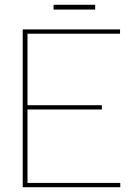

<svg xmlns="http://www.w3.org/2000/svg" viewBox="-20 -783 543 803"><path d="M75 0V-660H482V-642H95V-343H406V-325H95V-18H483V0ZM204 -743V-763H378V-743Z"/></svg>

Font: Lil Grotesk Thin
Style: Regular
Weight: 100
Designer: Bastien Sozeau
Foundry: NBR — Bastien Sozeau
Version: Version 3.003; ttfautohint (v1.8.4.7-5d5b);gftools[0.9.33]